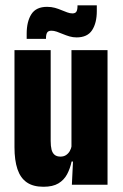

<svg xmlns="http://www.w3.org/2000/svg" viewBox="-20 -689 458 716"><path d="M169 -502V-163.5Q169 -144 172.2 -131.2Q175.5 -118.5 183.5 -111.8Q191.5 -105 205.5 -105Q217.5 -105 226 -110.5Q234.5 -116 240 -125.2Q245.5 -134.5 247.5 -146.5L275 -86.5H247Q241.5 -60.5 230.2 -39.2Q219 -18 198 -5.2Q177 7.5 142 7.5Q103.5 7.5 79.8 -9Q56 -25.5 45 -58.5Q34 -91.5 34 -140V-502ZM381 -502V0H248L253 -103L246.5 -104V-502ZM265.5 -549.5Q252 -549.5 239.2 -553.2Q226.5 -557 214.5 -562Q202.5 -567 191.8 -570.8Q181 -574.5 172 -574.5Q160 -574.5 155.8 -567.5Q151.5 -560.5 151.5 -546.5V-544H79.5V-563.5Q79.5 -608.5 97 -636Q114.5 -663.5 155.5 -663.5Q171.5 -663.5 184.8 -659.8Q198 -656 209.2 -651.2Q220.5 -646.5 230.8 -642.8Q241 -639 250 -639Q261 -639 265 -645.8Q269 -652.5 269 -666.5V-669H341V-647.5Q341 -603.5 323.5 -576.5Q306 -549.5 265.5 -549.5Z"/></svg>

Font: Anek Latin Condensed
Style: Bold
Weight: 700
Width: 3
Designer: Yesha Goshar
Foundry: Ek Type
Version: Version 1.003